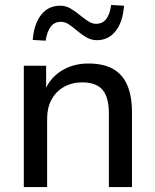

<svg xmlns="http://www.w3.org/2000/svg" viewBox="-20 -754 626 774"><path d="M76 0V-489H166V-383H158Q180 -439 227.5 -468.5Q275 -498 336 -498Q395 -498 434 -477Q473 -456 492.5 -412Q512 -368 512 -302V0H419V-297Q419 -339 408 -367Q397 -395 373 -408.5Q349 -422 312 -422Q270 -422 237.5 -403.5Q205 -385 187.5 -352Q170 -319 170 -276V0ZM164 -590 112 -593Q117 -658 146 -694.5Q175 -731 222 -731Q245 -731 264 -720Q283 -709 306 -690Q327 -673 340.5 -665.5Q354 -658 367 -658Q393 -658 408 -677Q423 -696 428 -734L480 -731Q475 -665 446 -628.5Q417 -592 371 -592Q349 -592 330 -602.5Q311 -613 286 -634Q266 -651 253 -658.5Q240 -666 225 -666Q200 -666 185 -647Q170 -628 164 -590Z"/></svg>

Font: Nunito Sans 12pt ExtraLight 11pt Medium
Style: Regular
Weight: 500
Version: Version 3.101;gftools[0.9.27]